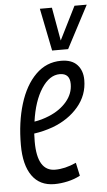

<svg xmlns="http://www.w3.org/2000/svg" viewBox="-56 -826 486 873"><g transform="rotate(-5 187.0 -390.0)"><path d="M275 -18Q249 -4 217.5 3Q186 10 157 10Q90 10 55 -39.5Q20 -89 20 -180Q20 -284 45.5 -367Q71 -450 119.5 -498Q168 -546 235 -546Q284 -546 308.5 -519.5Q333 -493 333 -450Q333 -381 288 -328Q243 -275 170 -248Q128 -233 85 -227Q84 -209 84 -190Q84 -55 166 -55Q188 -55 211.5 -60.5Q235 -66 262 -78ZM224 -486Q177 -486 140.5 -430Q104 -374 91 -281Q124 -286 158 -300Q209 -321 239.5 -357Q270 -393 270 -437Q270 -486 224 -486ZM374 -790 272 -596H199L160 -790H215L242 -638L318 -790Z"/></g></svg>

Font: Georama Condensed
Style: Italic
Weight: 400
Width: 3
Italic angle: -9°
Designer: Jean-Baptiste Levee
Foundry: Production Type
Version: Version 1.000